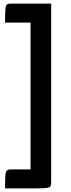

<svg xmlns="http://www.w3.org/2000/svg" viewBox="-20 -842 390 1062"><path d="M8 200Q8 154 9.5 131.5Q11 109 18 102Q25 95 40 95H149V-717H8Q8 -769 10 -791Q12 -813 18.5 -817.5Q25 -822 40 -822H263V168Q263 181 259.5 188Q256 195 238 197.5Q220 200 177 200Z"/></svg>

Font: Yanone Kaffeesatz
Style: Bold
Weight: 700
Designer: Yanone (Cyrillic: Daniel Pouzeot, Huerta Tipografica, and Cyreal)
Foundry: Yanone
Version: Version 2.003